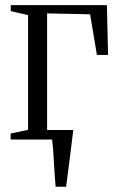

<svg xmlns="http://www.w3.org/2000/svg" viewBox="-20 -532 455 732"><path d="M192 180Q190 156.5 188.2 130.8Q186.5 105 185.2 80.2Q184 55.5 182.2 34.2Q180.5 13 178.5 -1.5L144.5 -36.5H259.5Q257 -16 254.2 5.5Q251.5 27 248.8 49.5Q246 72 243.2 94.2Q240.5 116.5 237.5 138.2Q234.5 160 232 180ZM20.5 0V-23L87 -37V-474.5L21 -489.5V-512.5H387.5L392 -322.5H349.5L323.5 -477.5L159.5 -481V-37L255 -23V0Z"/></svg>

Font: Merriweather 120pt Light
Style: Regular
Weight: 300
Version: Version 2.100